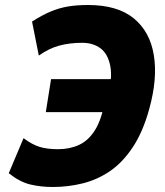

<svg xmlns="http://www.w3.org/2000/svg" viewBox="-20 -736 658 767"><path d="M191 11Q143 11 101 1Q59 -9 15 -44L74 -184Q109 -158 139 -149Q169 -140 212 -140Q259 -140 296.5 -157.5Q334 -175 360 -217Q386 -259 399 -333L438 -288H163L184 -420H476L410 -344Q430 -424 420.5 -472.5Q411 -521 381.5 -543Q352 -565 308 -565Q259 -565 217.5 -554Q176 -543 135 -514L108 -650Q149 -676 182.5 -690Q216 -704 251 -710Q286 -716 332 -716Q449 -716 514 -663Q579 -610 594.5 -516Q610 -422 576 -300Q551 -209 510.5 -148Q470 -87 419.5 -52.5Q369 -18 310.5 -3.5Q252 11 191 11Z"/></svg>

Font: Nunito Sans 7pt Condensed Black
Style: Italic
Weight: 900
Width: 3
Italic angle: -9°
Designer: Vernon Adams
Foundry: Vernon Adams
Version: Version 3.101;gftools[0.9.27]